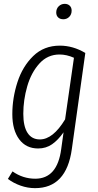

<svg xmlns="http://www.w3.org/2000/svg" viewBox="-20 -771 509 997"><path d="M423 -496 353 3Q325 206 162 206Q124 206 87 193Q50 180 21 158L45 119Q99 157 163 157Q278 157 298 2L310 -84Q282 -44 250.5 -22Q219 0 178 0Q115 0 79.5 -48Q44 -96 44 -178Q44 -262 70.5 -344Q97 -426 152.5 -480Q208 -534 291 -534Q359 -534 423 -496ZM101 -180Q101 -115 123 -81Q145 -47 187 -47Q255 -47 318 -151L364 -471Q326 -488 289 -488Q227 -488 184.5 -441Q142 -394 121.5 -323Q101 -252 101 -180ZM272 -706Q272 -726 285 -738.5Q298 -751 316 -751Q332 -751 342 -741.5Q352 -732 352 -716Q352 -696 339.5 -683.5Q327 -671 309 -671Q292 -671 282 -680.5Q272 -690 272 -706Z"/></svg>

Font: Fira Sans Extra Condensed Light
Style: Italic
Weight: 300
Width: 3
Italic angle: -8°
Designer: Carrois Corporate & Edenspiekermann AG
Foundry: Carrois Corporate GbR & Edenspiekermann AG
Version: Version 4.203